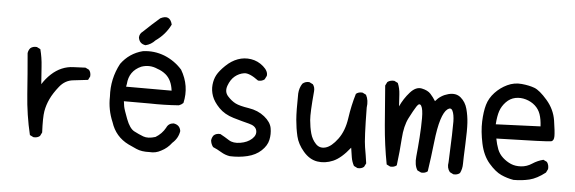

<svg xmlns="http://www.w3.org/2000/svg" viewBox="-48 -863 3096 1034"><g transform="rotate(5 1500.0 -346.0)"><path d="M156.2 -5.9 136.7 -15.6Q111.3 -122.1 103.5 -233.4Q95.7 -344.7 85.9 -454.1Q87.9 -469.7 97.7 -481.4Q111.3 -493.2 132.8 -491.2L152.3 -481.4Q164.1 -436.5 167 -388.7Q169.9 -340.8 173.8 -293.9Q193.4 -325.2 219.7 -349.6Q246.1 -374 275.9 -386.7Q305.7 -399.4 337.9 -400.4Q370.1 -401.4 403.3 -403.3L422.9 -393.6Q434.6 -379.9 432.6 -358.4L422.9 -338.9Q386.7 -334 343.3 -329.6Q299.8 -325.2 270 -288.1Q240.2 -251 224.6 -217.8Q209 -184.6 203.1 -150.4Q197.3 -116.2 201.2 -35.2L191.4 -15.6Q177.7 -3.9 156.2 -5.9Z M781.2 -703.1Q832 -729.5 845.7 -674.8Q818.4 -619.1 766.6 -583Q744.1 -558.6 714.8 -551.8Q680.7 -556.6 675.8 -590.8Q676.8 -611.3 693.4 -623Q736.3 -664.1 781.2 -703.1ZM703.1 -518.6Q763.7 -527.3 821.3 -504.9Q877 -482.4 917 -437.5Q966.8 -353.5 945.3 -259.8Q935.5 -250 921.9 -245.1Q842.8 -239.3 764.6 -241.2H625Q626 -230.5 628.9 -213.9Q631.8 -197.3 650.9 -147.5Q669.9 -97.7 694.8 -84.5Q719.7 -71.3 745.6 -61.5Q771.5 -51.8 811.5 -64.5Q845.7 -85 864.3 -119.1Q875 -143.6 902.3 -145.5Q936.5 -140.6 941.4 -107.4Q935.5 -68.4 904.3 -41Q881.8 -10.7 848.6 5.9Q819.3 22.5 786.1 19.5Q743.2 21.5 714.8 8.8Q686.5 -3.9 669.9 -11.7Q598.6 -46.9 574.2 -123Q545.9 -188.5 547.9 -259.8Q542 -355.5 586.9 -439.5Q630.9 -500 703.1 -518.6ZM790 -430.7Q747.1 -450.2 702.1 -434.6Q637.7 -406.2 632.8 -335L629.9 -320.3H752.9H876Q869.1 -377.9 835 -406.2Q814.5 -422.9 790 -430.7Z M1218.8 3.9Q1193.4 0 1170.9 -13.7Q1148.4 -27.3 1125 -37.1Q1113.3 -52.7 1111.3 -72.3Q1113.3 -88.9 1123 -100.6Q1136.7 -112.3 1158.2 -110.4Q1183.6 -96.7 1207 -81.5Q1230.5 -66.4 1269 -72.8Q1307.6 -79.1 1331.1 -100.6Q1354.5 -122.1 1348.6 -146.5Q1342.8 -170.9 1306.6 -179.7Q1270.5 -188.5 1221.2 -203.1Q1171.9 -217.8 1141.6 -249Q1111.3 -280.3 1100.6 -310.5Q1089.8 -340.8 1092.8 -371.1Q1095.7 -401.4 1108.4 -424.8Q1121.1 -448.2 1151.4 -477.5Q1181.6 -506.8 1216.3 -519.5Q1251 -532.2 1288.1 -526.4Q1325.2 -520.5 1354.5 -495.1Q1383.8 -469.7 1379.9 -444.3L1370.1 -424.8Q1356.4 -413.1 1335 -415Q1285.2 -452.1 1257.3 -447.8Q1229.5 -443.4 1207.5 -425.3Q1185.5 -407.2 1173.3 -373.5Q1161.1 -339.8 1182.1 -316.4Q1203.1 -293 1225.6 -281.7Q1248 -270.5 1298.3 -262.7Q1348.6 -254.9 1383.8 -226.6Q1418.9 -198.2 1424.8 -166Q1430.7 -133.8 1423.8 -102.1Q1417 -70.3 1387.7 -43Q1358.4 -15.6 1313.5 -4.9Q1268.6 5.9 1218.8 3.9Z M1909.2 7.8 1889.6 -2Q1877.9 -23.4 1874 -47.9Q1870.1 -72.3 1866.2 -98.6Q1819.3 -39.1 1775.9 -20.5Q1732.4 -2 1690.4 -8.8Q1648.4 -15.6 1615.2 -54.2Q1582 -92.8 1572.3 -134.8Q1562.5 -176.8 1558.6 -222.7Q1554.7 -268.6 1556.6 -364.3Q1558.6 -395.5 1574.2 -418.9Q1589.8 -432.6 1611.3 -430.7L1630.9 -420.9Q1642.6 -405.3 1640.6 -383.8Q1629.9 -266.6 1633.3 -227.5Q1636.7 -188.5 1645.5 -156.2Q1654.3 -124 1675.8 -101.6Q1697.3 -79.1 1729 -87.9Q1760.7 -96.7 1793.9 -141.6Q1827.1 -186.5 1836.9 -255.9Q1846.7 -325.2 1866.2 -389.6Q1879.9 -401.4 1901.4 -399.4L1920.9 -389.6Q1936.5 -360.4 1930.7 -321.3Q1932.6 -151.4 1940.4 -107.9Q1948.2 -64.5 1954.1 -21.5L1944.3 -2Q1930.7 9.8 1909.2 7.8Z M2252.9 2 2232.4 -7.8Q2214.8 -35.2 2219.7 -82.5Q2224.6 -129.9 2228.5 -185.5Q2232.4 -241.2 2232.4 -290Q2232.4 -338.9 2222.2 -356Q2211.9 -373 2197.3 -350.6Q2182.6 -328.1 2160.2 -284.2Q2137.7 -240.2 2133.3 -171.4Q2128.9 -102.5 2119.1 -25.4Q2105.5 -13.7 2084 -15.6L2064.5 -25.4Q2044.9 -127.9 2036.1 -235.4Q2027.3 -342.8 2019.5 -448.2L2029.3 -467.8Q2044.9 -479.5 2066.4 -477.5L2085.9 -467.8Q2097.7 -440.4 2099.6 -407.2Q2101.6 -374 2103.5 -342.8Q2123 -385.7 2154.3 -420.9Q2185.5 -456.1 2217.8 -449.2Q2250 -442.4 2265.6 -425.3Q2281.2 -408.2 2293.9 -387.7Q2321.3 -420.9 2362.3 -431.6Q2403.3 -442.4 2429.7 -419.9Q2456.1 -397.5 2465.8 -361.3Q2475.6 -325.2 2478 -286.1Q2480.5 -247.1 2477.1 -168.9Q2473.6 -90.8 2473.6 -64Q2473.6 -37.1 2461.9 -13.7Q2448.2 -2 2426.8 -3.9L2407.2 -13.7Q2389.6 -35.2 2395.5 -66.4Q2403.3 -249 2402.3 -287.1Q2401.4 -325.2 2392.1 -344.2Q2382.8 -363.3 2364.3 -349.1Q2345.7 -335 2331.5 -290Q2317.4 -245.1 2308.6 -165.5Q2299.8 -85.9 2288.1 -7.8Q2274.4 3.9 2252.9 2Z M2752 -2Q2716.8 -7.8 2684.6 -22.5Q2652.3 -37.1 2617.2 -77.6Q2582 -118.2 2568.4 -182.6Q2554.7 -247.1 2556.6 -300.8Q2558.6 -354.5 2569.3 -391.6Q2580.1 -428.7 2608.4 -459Q2636.7 -489.3 2673.8 -506.8Q2710.9 -524.4 2751.5 -520.5Q2792 -516.6 2820.8 -505.9Q2849.6 -495.1 2891.1 -447.3Q2932.6 -399.4 2941.9 -339.8Q2951.2 -280.3 2951.2 -255.9Q2951.2 -231.4 2937 -227.1Q2922.9 -222.7 2640.6 -215.8Q2646.5 -184.6 2656.2 -159.2Q2666 -133.8 2686.5 -115.2Q2707 -96.7 2731 -86.4Q2754.9 -76.2 2786.1 -78.1Q2817.4 -80.1 2844.7 -98.1Q2872.1 -116.2 2903.3 -124L2922.9 -114.3Q2934.6 -98.6 2932.6 -76.2L2922.9 -56.6Q2877.9 -21.5 2837.9 -11.7Q2797.9 -2 2752 -2ZM2872.1 -301.8Q2870.1 -340.8 2860.8 -367.2Q2851.6 -393.6 2831.1 -412.1Q2810.5 -430.7 2781.2 -439.5Q2752 -448.2 2723.6 -442.4Q2695.3 -436.5 2673.8 -414.1Q2652.3 -391.6 2643.1 -364.3Q2633.8 -336.9 2630.9 -292Z"/></g></svg>

Font: NaikaiFont
Style: Regular
Weight: 400
Version: Version 1.67